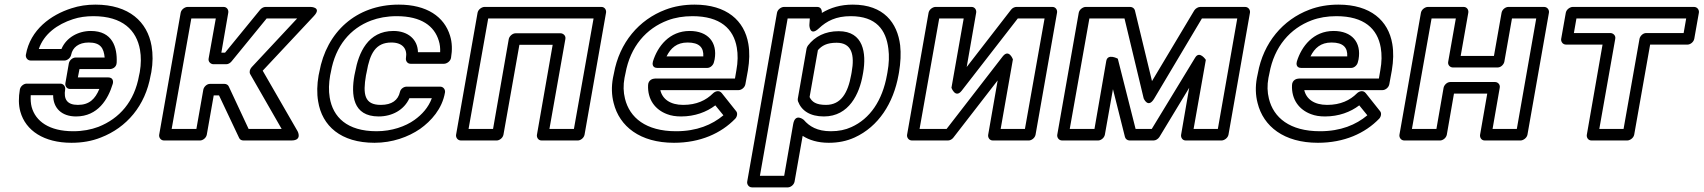

<svg xmlns="http://www.w3.org/2000/svg" viewBox="-20 -583 7373 831"><path d="M485 -312C488 -378 467 -449 373 -449C319 -449 267 -421 246 -371H148C170 -436 228 -478 296 -500C323 -509 353 -513 384 -513C511 -513 571 -452 586 -367C591 -338 591 -306 585 -271L582 -257C562 -143 497 -70 406 -34C374 -22 338 -15 297 -15C193 -15 134 -58 117 -120C113 -135 112 -153 113 -171H210C210 -115 247 -79 309 -79C404 -79 448 -154 468 -220C471 -230 470 -248 448 -248H317L324 -284H455C465 -284 484 -290 485 -312ZM433 -334H307C296 -334 281 -324 278 -309L263 -223C261 -212 268 -198 283 -198H410C392 -155 367 -129 317 -129C270 -129 255 -154 262 -196C264 -207 256 -221 241 -221H95C84 -221 69 -211 66 -196C60 -161 60 -129 68 -100C91 -17 171 35 289 35C335 35 377 28 417 12C528 -31 609 -125 632 -257L635 -271C642 -311 642 -349 636 -384C618 -488 539 -563 393 -563C357 -563 322 -558 289 -547C201 -519 111 -455 92 -346C90 -335 98 -321 113 -321H259C270 -321 285 -331 288 -346C294 -377 320 -399 364 -399C415 -399 429 -375 433 -334Z M951 -220H889C874 -220 862 -206 860 -195L830 -25H723L808 -503H914L883 -330C880 -315 893 -305 904 -305H959C968 -305 976 -310 982 -317L1134 -503H1266L1069 -292C1061 -283 1058 -271 1063 -262L1199 -25H1056L970 -209C967 -216 959 -220 951 -220ZM928 -170 1015 14C1018 21 1025 25 1034 25H1241C1290 25 1268 -15 1268 -15L1117 -277L1338 -513C1375 -552 1325 -553 1325 -553H1129C1121 -553 1112 -548 1106 -541L954 -355H938L968 -528C970 -539 963 -553 948 -553H792C781 -553 765 -543 762 -528L669 0C667 11 675 25 690 25H846C857 25 872 15 875 0L905 -170Z M1514 -257C1499 -173 1506 -79 1619 -79C1677 -79 1729 -107 1752 -158H1849C1834 -117 1806 -87 1774 -64C1735 -36 1676 -15 1610 -15C1482 -15 1421 -76 1407 -161C1402 -191 1403 -222 1409 -257L1412 -271C1432 -385 1496 -460 1586 -494C1618 -506 1655 -513 1697 -513C1804 -513 1860 -470 1879 -407C1884 -392 1886 -374 1885 -357H1789C1788 -413 1745 -449 1683 -449C1572 -449 1532 -354 1517 -271ZM1362 -271 1359 -257C1352 -217 1351 -179 1357 -144C1374 -38 1455 35 1601 35C1678 35 1747 10 1798 -25C1846 -59 1894 -112 1906 -183C1908 -194 1900 -208 1885 -208H1740C1728 -208 1714 -199 1711 -185C1703 -150 1677 -129 1628 -129C1557 -129 1550 -175 1564 -257L1567 -271C1581 -352 1606 -399 1674 -399C1722 -399 1744 -372 1737 -332C1735 -321 1742 -307 1757 -307H1902C1913 -307 1929 -317 1932 -332C1938 -367 1937 -399 1928 -428C1903 -511 1827 -563 1706 -563C1521 -563 1393 -444 1362 -271Z M2464 -25H2358L2427 -414C2430 -429 2417 -439 2406 -439H2212C2197 -439 2184 -425 2182 -414L2114 -25H2008L2093 -503H2549ZM2481 25C2492 25 2507 15 2510 0L2603 -528C2605 -539 2598 -553 2583 -553H2077C2066 -553 2050 -543 2047 -528L1954 0C1952 11 1960 25 1975 25H2130C2141 25 2156 15 2159 0L2228 -389H2372L2304 0C2302 11 2309 25 2324 25Z M3111 -84C3062 -43 2996 -15 2906 -15C2775 -15 2705 -74 2685 -156C2678 -184 2677 -214 2683 -246L2687 -265C2708 -382 2777 -460 2870 -495C2902 -507 2938 -513 2977 -513C3098 -513 3155 -458 3169 -377C3174 -348 3174 -315 3167 -278L3161 -243H2815C2805 -243 2786 -237 2785 -215C2782 -152 2816 -108 2867 -89C2885 -82 2905 -79 2928 -79C2987 -79 3038 -98 3076 -127ZM2838 -193H3177C3188 -193 3203 -203 3206 -218L3217 -278C3224 -320 3225 -358 3219 -393C3202 -494 3125 -563 2986 -563C2942 -563 2899 -556 2860 -541C2746 -498 2661 -399 2637 -265L2633 -246C2626 -208 2627 -171 2636 -137C2661 -36 2750 35 2897 35C3011 35 3101 -6 3162 -69C3170 -77 3174 -93 3166 -102L3104 -180C3092 -195 3074 -187 3066 -179C3036 -149 2995 -129 2937 -129C2881 -129 2847 -154 2838 -193ZM3073 -326C3086 -400 3044 -449 2965 -449C2877 -449 2826 -382 2806 -317C2803 -307 2803 -289 2825 -289H3041C3056 -289 3068 -303 3070 -314ZM3024 -339H2865C2883 -375 2909 -399 2956 -399C3007 -399 3026 -377 3024 -339Z M3524 -460C3558 -492 3598 -513 3662 -513C3772 -513 3815 -454 3825 -372C3829 -342 3828 -308 3821 -270L3819 -259C3799 -147 3745 -69 3665 -33C3639 -21 3610 -15 3576 -15C3517 -15 3483 -36 3459 -64C3459 -64 3422 -96 3413 -46L3374 178H3269L3389 -503H3485L3483 -474C3483 -474 3484 -423 3524 -460ZM3517 -553H3373C3362 -553 3346 -543 3343 -528L3214 203C3212 214 3220 228 3235 228H3390C3401 228 3416 218 3419 203L3454 5C3482 23 3519 35 3567 35C3607 35 3644 28 3679 12C3782 -35 3847 -136 3869 -259L3871 -270C3878 -312 3880 -351 3876 -387C3864 -484 3805 -563 3671 -563C3618 -563 3575 -550 3537 -527C3538 -541 3532 -553 3517 -553ZM3546 -79C3655 -79 3700 -178 3714 -259L3716 -270C3730 -352 3718 -448 3610 -448C3551 -448 3507 -425 3477 -386C3474 -382 3472 -377 3471 -373L3433 -156C3432 -152 3433 -148 3434 -144C3449 -104 3486 -79 3546 -79ZM3555 -129C3512 -129 3494 -142 3484 -163L3520 -366C3537 -385 3558 -398 3601 -398C3666 -398 3680 -347 3666 -270L3664 -259C3650 -181 3620 -129 3555 -129Z M4385 -503H4501L4416 -25H4311L4364 -326C4364 -326 4347 -373 4320 -339L4077 -25H3960L4045 -503H4151L4098 -203C4098 -203 4115 -156 4142 -190ZM4379 -553C4372 -553 4362 -549 4356 -541L4164 -293L4205 -528C4207 -539 4200 -553 4185 -553H4029C4018 -553 4002 -543 3999 -528L3906 0C3904 11 3912 25 3927 25H4083C4090 25 4100 21 4106 13L4298 -235L4257 0C4255 11 4262 25 4277 25H4433C4444 25 4459 15 4462 0L4555 -528C4557 -539 4550 -553 4535 -553Z M4976 -157 5182 -503H5335L5251 -25H5146L5199 -324C5199 -324 5172 -365 5153 -334L4965 -25H4895L4818 -329C4818 -329 4774 -353 4768 -319L4717 -25H4610L4695 -503H4847L4930 -157C4930 -157 4949 -111 4976 -157ZM4966 -232 4892 -538C4890 -546 4882 -553 4872 -553H4679C4668 -553 4652 -543 4649 -528L4556 0C4554 11 4562 25 4577 25H4733C4744 25 4759 15 4762 0L4797 -197L4849 10C4851 18 4859 25 4869 25H4973C4982 25 4992 19 4998 10L5127 -203L5092 0C5090 11 5097 25 5112 25H5267C5278 25 5294 15 5297 0L5390 -528C5392 -539 5384 -553 5369 -553H5175C5166 -553 5155 -547 5149 -538Z M5898 -84C5849 -43 5783 -15 5693 -15C5562 -15 5492 -74 5472 -156C5465 -184 5464 -214 5470 -246L5474 -265C5495 -382 5564 -460 5657 -495C5689 -507 5725 -513 5764 -513C5885 -513 5942 -458 5956 -377C5961 -348 5961 -315 5954 -278L5948 -243H5602C5592 -243 5573 -237 5572 -215C5569 -152 5603 -108 5654 -89C5672 -82 5692 -79 5715 -79C5774 -79 5825 -98 5863 -127ZM5625 -193H5964C5975 -193 5990 -203 5993 -218L6004 -278C6011 -320 6012 -358 6006 -393C5989 -494 5912 -563 5773 -563C5729 -563 5686 -556 5647 -541C5533 -498 5448 -399 5424 -265L5420 -246C5413 -208 5414 -171 5423 -137C5448 -36 5537 35 5684 35C5798 35 5888 -6 5949 -69C5957 -77 5961 -93 5953 -102L5891 -180C5879 -195 5861 -187 5853 -179C5823 -149 5782 -129 5724 -129C5668 -129 5634 -154 5625 -193ZM5860 -326C5873 -400 5831 -449 5752 -449C5664 -449 5613 -382 5593 -317C5590 -307 5590 -289 5612 -289H5828C5843 -289 5855 -303 5857 -314ZM5811 -339H5652C5670 -375 5696 -399 5743 -399C5794 -399 5813 -377 5811 -339Z M6545 -25H6440L6471 -203C6474 -218 6462 -228 6451 -228H6257C6242 -228 6230 -214 6228 -203L6197 -25H6091L6176 -503H6281L6248 -316C6245 -301 6257 -291 6268 -291H6462C6477 -291 6489 -305 6491 -316L6524 -503H6629ZM6561 25C6572 25 6588 15 6591 0L6684 -528C6686 -539 6678 -553 6663 -553H6508C6497 -553 6482 -543 6479 -528L6446 -341H6302L6335 -528C6337 -539 6330 -553 6315 -553H6160C6149 -553 6133 -543 6130 -528L6037 0C6035 11 6043 25 6058 25H6213C6224 25 6239 15 6242 0L6273 -178H6417L6386 0C6384 11 6391 25 6406 25Z M7267 -440H7105C7090 -440 7078 -426 7076 -415L7007 -25H6902L6971 -415C6974 -430 6961 -440 6950 -440H6792L6803 -503H7278ZM7284 -390C7295 -390 7310 -400 7313 -415L7333 -528C7335 -539 7327 -553 7312 -553H6787C6776 -553 6760 -543 6757 -528L6737 -415C6735 -404 6743 -390 6758 -390H6916L6848 0C6846 11 6853 25 6868 25H7023C7034 25 7050 15 7053 0L7122 -390Z"/></svg>

Font: Asimov
Style: WidOuIt
Weight: 500
Designer: Google
Version: Version 2.000980; 2014